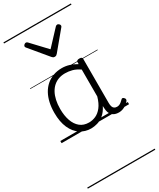

<svg xmlns="http://www.w3.org/2000/svg" viewBox="-323 -1023 1269 1535"><g transform="rotate(-30 311.5 -255.0)"><path d="M265 17Q210 17 166 -12Q122 -41 96.5 -98Q71 -155 71 -238Q71 -288 80.5 -331Q90 -374 109 -408.5Q128 -443 156 -467.5Q184 -492 220.5 -505.5Q257 -519 301 -519Q335 -519 368 -509Q401 -499 434 -479V-495Q434 -506 440.5 -510.5Q447 -515 461 -515Q475 -515 481 -510.5Q487 -506 487 -496V-91Q487 -70 491.5 -56.5Q496 -43 506 -36.5Q516 -30 531 -30Q541 -30 550.5 -33.5Q560 -37 569.5 -44.5Q579 -52 590 -63Q595 -69 601.5 -68.5Q608 -68 614 -61Q621 -55 622 -48Q623 -41 619 -34Q608 -19 592 -7.5Q576 4 558 10.5Q540 17 522 17Q501 17 485.5 11.5Q470 6 458.5 -5.5Q447 -17 441.5 -33.5Q436 -50 435 -72Q435 -76 434.5 -81.5Q434 -87 434 -92Q411 -47 382 -23.5Q353 0 322.5 8.5Q292 17 265 17ZM127 -242Q127 -180 143.5 -133Q160 -86 192.5 -59.5Q225 -33 274 -33Q306 -33 336.5 -46.5Q367 -60 392.5 -92.5Q418 -125 434 -181V-429Q399 -453 367 -461.5Q335 -470 302 -470Q270 -470 243 -460.5Q216 -451 194.5 -432Q173 -413 158 -385.5Q143 -358 135 -322Q127 -286 127 -242ZM444 -839Q451 -839 459 -832Q467 -825 467 -816Q467 -814 466 -810.5Q465 -807 462 -804L324 -638Q319 -632 313.5 -628.5Q308 -625 299 -625Q290 -625 284.5 -628.5Q279 -632 274 -638L136 -804Q133 -807 131.5 -810.5Q130 -814 130 -816Q130 -825 138 -832Q146 -839 154 -839Q159 -839 163 -837Q167 -835 170 -831L299 -694L427 -831Q431 -835 435 -837Q439 -839 444 -839ZM0 410H623V420H0ZM0 -20H623V0H0ZM0 -505H623V-500H0ZM0 -930H623V-920H0Z"/></g></svg>

Font: Playwrite DE Grund Guides
Style: Regular
Weight: 400
Designer: Veronika Burian, José Scaglione
Foundry: TypeTogether
Version: Version 1.003